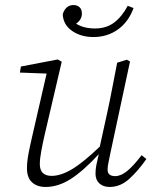

<svg xmlns="http://www.w3.org/2000/svg" viewBox="-20 -730 608 762"><path d="M161 12Q127 12 107 -6.5Q87 -25 87 -62Q87 -88 93 -119.5Q99 -151 106 -181L165 -438L59 -442L63 -466L209 -494L225 -485L157 -194Q150 -164 144 -131.5Q138 -99 138 -79Q138 -32 185 -32Q221 -32 265 -58Q309 -84 376 -148L405 -280Q416 -330 425.5 -380.5Q435 -431 445 -481L483 -493L496 -486L418 -122Q415 -105 411 -87.5Q407 -70 407 -57Q407 -31 437 -31Q460 -31 485 -51.5Q510 -72 542 -114L561 -99Q529 -53 493.5 -20.5Q458 12 415 12Q390 12 374.5 -2Q359 -16 359 -41Q359 -58 362.5 -75.5Q366 -93 372 -118Q310 -51 260.5 -19.5Q211 12 161 12ZM351 -583Q301 -583 266 -607.5Q231 -632 229 -673Q233 -689 244 -699.5Q255 -710 271 -710Q286 -710 295.5 -701.5Q305 -693 305 -676Q305 -652 282 -636Q312 -617 357 -617Q402 -617 433 -640.5Q464 -664 487 -707L510 -698Q490 -643 448 -613Q406 -583 351 -583Z"/></svg>

Font: Source Serif 4 SmText Light
Style: Italic
Weight: 300
Italic angle: -12°
Designer: Frank Grießhammer
Foundry: Adobe
Version: Version 4.005;hotconv 1.1.0;makeotfexe 2.6.0